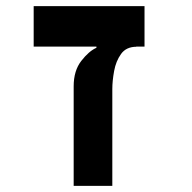

<svg xmlns="http://www.w3.org/2000/svg" viewBox="-20 -606 626 626"><path d="M451.2 -585.9V-454.1H423.3L425.3 -453.6Q391.6 -453.6 374.8 -430.2Q357.9 -406.7 352.1 -374.5Q346.2 -342.3 346.2 -315.4V0H220.2V-324.7Q220.2 -375.5 245.1 -407.5Q270 -439.5 294.4 -450.2V-454.1H89.8V-585.9Z"/></svg>

Font: Cascadia Mono
Style: Bold
Weight: 700
Monospace: yes
Designer: Aaron Bell
Foundry: Saja Typeworks
Version: Version 2404.023; ttfautohint (v1.8.4)